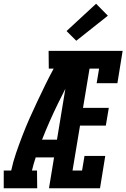

<svg xmlns="http://www.w3.org/2000/svg" viewBox="-49 -1007 676 1027"><path d="M-29 0V-95H11Q21 -142 37 -188.5Q53 -235 70.5 -280.5Q88 -326 108 -371.5Q128 -417 149.5 -462Q171 -507 192.5 -551.5Q214 -596 238 -640H212L211 -735H417L402 -640H357Q307 -547 260.5 -452Q214 -357 176 -260H256L240 -165H142Q136 -148 131 -130Q126 -112 122 -95H149L150 0ZM213 0 334 -735H607L579 -562H468L481 -640H430L395 -430H533L517 -335H379L339 -95H390L403 -173H514L486 0ZM359 -789 307 -841 465 -987 528 -923Z"/></svg>

Font: Iosevka QP
Style: Bold Italic
Weight: 700
Italic angle: -9°
Designer: Belleve Invis
Foundry: Belleve Invis
Version: Version 20.0.0; ttfautohint (v1.8.4)